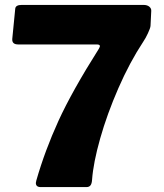

<svg xmlns="http://www.w3.org/2000/svg" viewBox="-20 -762 666 782"><path d="M564 -742Q580 -742 588.5 -734.5Q597 -727 596 -717L593 -656Q592 -647 582.5 -626.5Q573 -606 564 -593Q508 -508 462 -402.5Q416 -297 388 -198Q360 -99 355 -30Q354 -14 348.5 -7Q343 0 332 0H146Q126 0 126 -17Q126 -19 128 -27Q163 -149 218 -269.5Q273 -390 383 -564Q387 -572 387 -574Q387 -581 374 -581H54Q28 -581 30 -604L42 -726Q43 -742 69 -742Z"/></svg>

Font: Libre Franklin ExtraBold
Style: Regular
Weight: 800
Designer: Pablo Impallari, Rodrigo Fuenzalida
Foundry: Impallari Type
Version: Version 1.002; ttfautohint (v1.5)